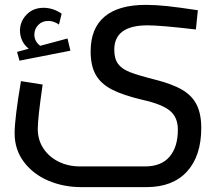

<svg xmlns="http://www.w3.org/2000/svg" viewBox="-20 -520 906 788"><path d="M40 0ZM40 27Q40 -33 66 -187L155 -173Q135 -35 135 9Q135 54 158 89Q181 124 220.5 143.5Q260 163 308 163H575Q642 163 676 123Q710 83 710 12Q710 -38 678 -65Q646 -92 566 -110Q485 -129 439.5 -152.5Q394 -176 373 -213Q352 -250 352 -309Q352 -404 409.5 -452Q467 -500 578 -500Q619 -500 666 -495Q713 -490 792 -478L784 -399Q639 -416 586 -416Q449 -416 449 -316Q449 -279 464.5 -258Q480 -237 513 -224Q546 -211 617 -193Q688 -175 728.5 -151Q769 -127 787.5 -89.5Q806 -52 806 5Q806 120 747.5 184Q689 248 581 248H313Q241 248 178.5 221.5Q116 195 78 144.5Q40 94 40 27ZM269 -312 60 -271 50 -307 98 -320Q80 -334 71 -353.5Q62 -373 62 -394Q62 -432 89 -460Q116 -488 159 -488Q197 -488 233 -464L222 -419Q216 -424 204 -429Q192 -434 178 -434Q153 -434 137 -417.5Q121 -401 121 -378Q121 -350 145 -332L257 -362Z"/></svg>

Font: Cairo SemiBold
Style: Regular
Weight: 600
Designer: Mohamed Gaber, the designers of Titillium
Foundry: Kief Type Foundry
Version: Version 2.009; ttfautohint (v1.5.33-1714) -l 8 -r 50 -G 200 